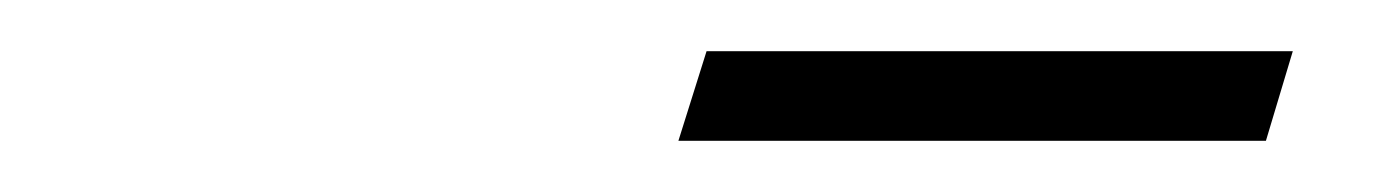

<svg xmlns="http://www.w3.org/2000/svg" viewBox="-20 -632 540 75"><path d="M245 -577 256 -612H485L474.5 -577Z"/></svg>

Font: Newsreader 24pt Light
Style: Italic
Weight: 300
Italic angle: -17°
Designer: Hugues Gentile
Foundry: Production Type
Version: Version 1.003